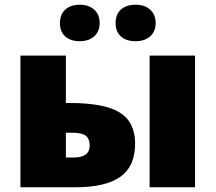

<svg xmlns="http://www.w3.org/2000/svg" viewBox="-20 -787 906 807"><path d="M799.8 0H608.9V-553.2H799.8ZM256.8 -553.2V-354H274.9Q418.9 -354 483.4 -314Q547.9 -273.9 547.9 -183.1Q547.9 -87.9 485.8 -43.9Q423.8 0 297.9 0H65.9V-553.2ZM356.9 -174.8Q356.9 -203.6 340.8 -216.3Q324.7 -229 287.1 -229H256.8V-125H289.1Q356.9 -125 356.9 -174.8ZM231.9 -689.9Q231.9 -726.6 254.4 -746.8Q276.9 -767.1 314.9 -767.1Q353.5 -767.1 376.2 -746.3Q398.9 -725.6 398.9 -689.9Q398.9 -655.3 376.2 -634.5Q353.5 -613.8 314.9 -613.8Q276.9 -613.8 254.4 -633.8Q231.9 -653.8 231.9 -689.9ZM465.8 -689.9Q465.8 -726.6 488.3 -746.8Q510.7 -767.1 549.8 -767.1Q588.9 -767.1 611.6 -746.1Q634.3 -725.1 634.3 -689.9Q634.3 -655.3 611.6 -634.5Q588.9 -613.8 549.8 -613.8Q510.3 -613.8 488 -634Q465.8 -654.3 465.8 -689.9Z"/></svg>

Font: Open Sans ExtBd
Style: Bold
Weight: 800
Foundry: Ascender Corporation
Version: Version 1.10